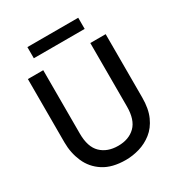

<svg xmlns="http://www.w3.org/2000/svg" viewBox="-203 -1002 1070 1148"><g transform="rotate(-30 332.5 -427.5)"><path d="M331 12Q237 12 178 -26Q119 -64 91.5 -127Q64 -190 64 -263V-700H170V-262Q170 -170 214.5 -127Q259 -84 333 -84Q407 -84 451 -127Q495 -170 495 -262V-700H601V-263Q601 -185 577 -132Q553 -79 513 -47.5Q473 -16 425.5 -2Q378 12 331 12ZM157 -790V-867H508V-790Z"/></g></svg>

Font: Rethink Sans Medium
Style: Regular
Weight: 500
Designer: The Rethink Sans project authors (Hans Thiessen). DM Sans designed by Colophon Foundry.
Foundry: Rethink Communications LLC
Version: Version 1.001